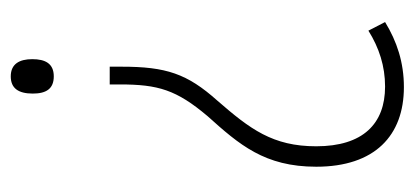

<svg xmlns="http://www.w3.org/2000/svg" viewBox="-227 -537 771 357"><g transform="rotate(90 158.5 -358.5)"><path d="M104 -199V-177H137V-196C137 -267 147 -301 196 -359C249 -418 290 -465 290 -561C290 -670 232 -724 142 -724C96 -724 57 -711 21 -689L37 -658C69 -678 103 -689 141 -689C210 -689 252 -648 252 -561C252 -480 220 -438 167 -377C117 -321 104 -282 104 -199ZM90 -33C90 -9 99 7 122 7C144 7 154 -7 154 -34C154 -59 145 -73 122 -73C98 -73 90 -57 90 -33Z"/></g></svg>

Font: Noto Sans Georgian Condensed ExtraLight
Style: Regular
Weight: 200
Width: 3
Designer: Monotype Design Team, Akaki Razmadze
Foundry: Google LLC
Version: Version 2.005